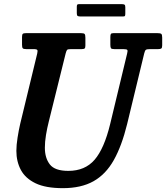

<svg xmlns="http://www.w3.org/2000/svg" viewBox="-20 -914 822 950"><path d="M305 -650 221.5 -313Q213 -279.5 207.5 -246Q202 -212.5 202 -183Q202 -132 226.8 -100.2Q251.5 -68.5 318 -68.5Q400.5 -68.5 448 -123.5Q495.5 -178.5 525 -300L609 -649Q612.5 -662 610 -666.5Q607.5 -671 590 -671H545.5Q532 -671 529 -675.5Q526 -680 526 -693V-730Q526 -740.5 528.2 -745.2Q530.5 -750 541 -750H759Q773 -750 777.8 -746.5Q782.5 -743 782.5 -728V-690Q782.5 -677.5 778.2 -674.2Q774 -671 762.5 -671H723.5Q706.5 -671 701.8 -667.5Q697 -664 693.5 -649.5L609 -300Q582.5 -192 543 -121.8Q503.5 -51.5 442.5 -17.2Q381.5 17 291 17Q206 17 155.8 -7.2Q105.5 -31.5 83.2 -73.2Q61 -115 61 -167.5Q61 -196 66.8 -232.5Q72.5 -269 80 -301.5L164 -648.5Q167 -661.5 164.8 -666.2Q162.5 -671 146 -671H109.5Q96.5 -671 92.8 -675Q89 -679 89 -692.5V-731Q89 -743.5 93 -746.8Q97 -750 109.5 -750H380.5Q394.5 -750 398.5 -746Q402.5 -742 402.5 -727V-689Q402.5 -678 399 -674.5Q395.5 -671 384.5 -671H331Q315 -671 311.8 -667Q308.5 -663 305 -650ZM360 -848.5V-880Q360 -887 361.8 -890.2Q363.5 -893.5 370 -893.5H583Q592.5 -893.5 596.2 -890.8Q600 -888 600 -878V-847.5Q600 -839.5 598.5 -836Q597 -832.5 589 -832.5H377.5Q368 -832.5 364 -835.2Q360 -838 360 -848.5Z"/></svg>

Font: Besley* Narrow Semi
Style: Italic
Weight: 600
Width: 4
Italic angle: -13°
Designer: Owen Earl
Foundry: indestructible type*
Version: Version 3.000; ttfautohint (v1.8.3)